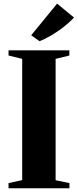

<svg xmlns="http://www.w3.org/2000/svg" viewBox="-20 -1014 420 1034"><path d="M99.5 -44V-697L26 -715V-743H353.5V-715L279.5 -697V-43.5L354 -28V0H26V-28ZM192.5 -792.5 148 -824 287.5 -994.5 378.5 -919.5Q363 -902.5 342.2 -884.8Q321.5 -867 297.5 -850.2Q273.5 -833.5 247.5 -818.5Q221.5 -803.5 194 -792.5Z"/></svg>

Font: Merriweather 120pt Black
Style: Regular
Weight: 900
Designer: Eben Sorkin
Foundry: Eben Sorkin
Version: Version 2.100